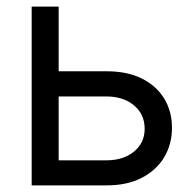

<svg xmlns="http://www.w3.org/2000/svg" viewBox="-20 -560 588 580"><path d="M144 -344.7H301.8Q364.3 -344.7 408.4 -322.8Q452.6 -300.8 476.1 -262.2Q499.5 -223.6 499.5 -173.8Q499.5 -124.5 476.1 -85.2Q452.6 -45.9 408.4 -22.9Q364.3 0 301.8 0H75.7V-540H157.2V-75.7H301.3Q352.5 -75.7 384.8 -102.1Q417 -128.4 417 -170.9Q417 -214.8 384.8 -241.7Q352.5 -268.6 301.3 -268.6H144Z"/></svg>

Font: V-Inter
Style: Regular-375
Weight: 375
Designer: Rasmus Andersson
Foundry: rsms
Version: Version 4.000;git-4146feb